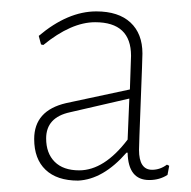

<svg xmlns="http://www.w3.org/2000/svg" viewBox="-20 -664 336 337"><path d="M149 -644Q188 -644 209 -624.5Q230 -605 230 -570Q230 -562 227 -485.5Q224 -409 224 -401Q224 -366 247 -366Q261 -366 273 -375L277 -373L274 -357Q260 -348 242 -348Q205 -348 204 -396H202Q161 -349 117 -347Q80 -347 60 -366Q40 -385 40 -420Q40 -470 96 -483L208 -507L210 -566Q210 -625 147 -625Q105 -625 56 -585L52 -586L48 -601Q99 -644 149 -644ZM207 -491 103 -467Q61 -458 61 -421Q61 -395 76 -380Q91 -365 119 -365Q163 -365 204 -419Z"/></svg>

Font: Alegreya Sans Thin
Style: Regular
Weight: 100
Designer: Juan Pablo del Peral
Foundry: Huerta Tipografica
Version: Version 2.007